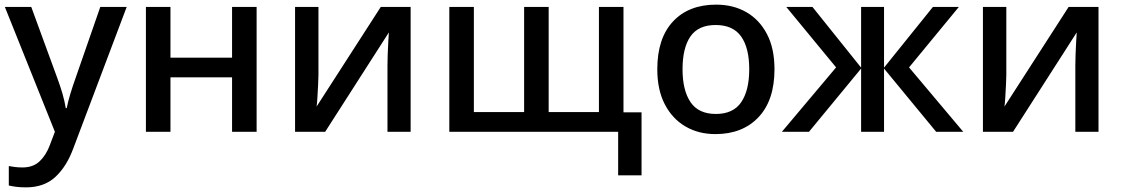

<svg xmlns="http://www.w3.org/2000/svg" viewBox="-20 -569 4847 829"><path d="M1 -539H115L227 -233Q240 -198 249.5 -165.5Q259 -133 264 -102H268Q273 -128 283.5 -163Q294 -198 307 -234L413 -539H527L296 73Q267 151 218.5 195.5Q170 240 92 240Q67 240 49 237.5Q31 235 18 232V148Q28 150 44 152Q60 154 77 154Q123 154 151 127.5Q179 101 195 58L217 0Z M716 -539V-320H982V-539H1088V0H982V-235H716V0H610V-539Z M1355 -245Q1355 -229 1353.5 -202Q1352 -175 1350.5 -148.5Q1349 -122 1347 -109L1624 -539H1753V0H1653V-287Q1653 -306 1654 -334Q1655 -362 1656.5 -388.5Q1658 -415 1659 -429L1384 0H1254V-539H1355Z M2672 -539V-84H2750V188H2649V0H1920V-539H2026V-85H2243V-539H2349V-85H2566V-539Z M3324 -270Q3324 -136 3255 -63Q3186 10 3069 10Q2996 10 2939.5 -23Q2883 -56 2850.5 -118.5Q2818 -181 2818 -270Q2818 -404 2886 -476.5Q2954 -549 3072 -549Q3146 -549 3202.5 -516.5Q3259 -484 3291.5 -422Q3324 -360 3324 -270ZM2927 -270Q2927 -179 2961.5 -128Q2996 -77 3071 -77Q3146 -77 3180.5 -128Q3215 -179 3215 -270Q3215 -362 3180 -411.5Q3145 -461 3070 -461Q2995 -461 2961 -411.5Q2927 -362 2927 -270Z M4120 -539 3905 -278 4139 0H4022L3797 -273V0H3698V-273L3473 0H3356L3590 -278L3375 -539H3488L3698 -277V-539H3797V-277L4008 -539Z M4325 -245Q4325 -229 4323.5 -202Q4322 -175 4320.5 -148.5Q4319 -122 4317 -109L4594 -539H4723V0H4623V-287Q4623 -306 4624 -334Q4625 -362 4626.5 -388.5Q4628 -415 4629 -429L4354 0H4224V-539H4325Z"/></svg>

Font: Noto Sans Medium
Style: Regular
Weight: 500
Designer: Monotype Design Team
Foundry: Monotype Imaging Inc.
Version: Version 2.007